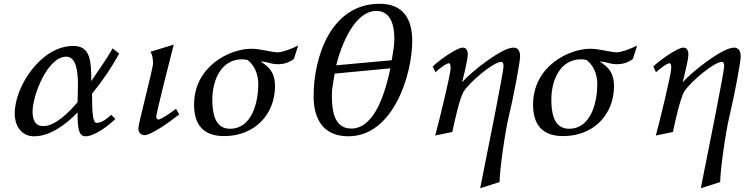

<svg xmlns="http://www.w3.org/2000/svg" viewBox="-20 -708 3988 1020"><path d="M58 -104C58 -46 89 16 161 16C249 16 334 -50 392 -111C392 -27 398 16 434 16C483 16 557 -41 593 -76L571 -98C547 -76 519 -55 494 -55C473 -55 469 -105 469 -210C522 -275 571 -346 613 -424L578 -451C543 -387 501 -333 465 -277C465 -388 459 -464 369 -464C199 -464 58 -250 58 -104ZM153 -116C153 -200 232 -407 332 -407C386 -407 394 -325 394 -259C394 -230 392 -165 392 -165C350 -116 276 -38 210 -38C165 -38 153 -74 153 -116Z M715 -26C715 -2 730 10 749 10C779 10 866 -48 932 -100L915 -130C894 -113 835 -73 822 -73C816 -73 810 -79 810 -87C810 -106 881 -386 903 -471L779 -433C788 -421 793 -398 793 -371C793 -343 715 -52 715 -26Z M1011 -152C1011 -50 1056 15 1171 15C1332 15 1441 -99 1441 -251C1441 -319 1413 -351 1365 -381C1406 -380 1414 -367 1456 -367C1491 -367 1514 -376 1541 -394L1564 -466C1529 -448 1478 -430 1456 -430C1423 -430 1364 -449 1315 -449C1202 -449 1011 -357 1011 -152ZM1108 -179C1108 -284 1156 -393 1266 -393C1278 -393 1296 -389 1296 -389C1335 -357 1352 -311 1352 -261C1352 -165 1319 -24 1202 -24C1120 -24 1108 -110 1108 -179Z M1646 -197C1646 -81 1693 16 1831 16C2069 16 2170 -311 2170 -491C2170 -602 2126 -688 1997 -688C1736 -688 1646 -402 1646 -197ZM1743 -201C1743 -243 1752 -276 1758 -317L2054 -345C2030 -233 1976 -25 1846 -25C1754 -25 1743 -124 1743 -201ZM1766 -361C1792 -465 1862 -650 1980 -650C2057 -650 2075 -570 2075 -504C2075 -463 2068 -429 2061 -388Z M2279 -355 2293 -324C2311 -341 2350 -372 2365 -372C2372 -372 2374 -362 2374 -346C2374 -314 2310 -52 2292 12L2383 -7C2394 -60 2422 -188 2444 -223C2478 -275 2602 -379 2642 -379C2652 -379 2655 -372 2655 -354C2655 -329 2574 79 2531 292L2634 259C2634 200 2662 -4 2684 -94C2707 -188 2743 -378 2743 -407C2743 -444 2727 -455 2707 -455C2645 -455 2478 -322 2435 -271C2441 -297 2465 -389 2465 -418C2465 -441 2457 -455 2438 -455C2406 -455 2308 -384 2279 -355Z M2812 -152C2812 -50 2857 15 2972 15C3133 15 3242 -99 3242 -251C3242 -319 3214 -351 3166 -381C3207 -380 3215 -367 3257 -367C3292 -367 3315 -376 3342 -394L3365 -466C3330 -448 3279 -430 3257 -430C3224 -430 3165 -449 3116 -449C3003 -449 2812 -357 2812 -152ZM2909 -179C2909 -284 2957 -393 3067 -393C3079 -393 3097 -389 3097 -389C3136 -357 3153 -311 3153 -261C3153 -165 3120 -24 3003 -24C2921 -24 2909 -110 2909 -179Z M3451 -355 3465 -324C3483 -341 3522 -372 3537 -372C3544 -372 3546 -362 3546 -346C3546 -314 3482 -52 3464 12L3555 -7C3566 -60 3594 -188 3616 -223C3650 -275 3774 -379 3814 -379C3824 -379 3827 -372 3827 -354C3827 -329 3746 79 3703 292L3806 259C3806 200 3834 -4 3856 -94C3879 -188 3915 -378 3915 -407C3915 -444 3899 -455 3879 -455C3817 -455 3650 -322 3607 -271C3613 -297 3637 -389 3637 -418C3637 -441 3629 -455 3610 -455C3578 -455 3480 -384 3451 -355Z"/></svg>

Font: KpRoman
Style: SemiboldItalic
Weight: 600
Italic angle: -11°
Version: Version 0.66